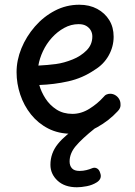

<svg xmlns="http://www.w3.org/2000/svg" viewBox="-20 -565 571 811"><path d="M282 0Q227 0 184 -22Q141 -44 111 -81.5Q81 -119 65.5 -165.5Q50 -212 50 -260Q50 -311 70.5 -361Q91 -411 127.5 -453Q164 -495 212 -520Q260 -545 315 -545Q358 -545 390.5 -527.5Q423 -510 441.5 -480Q460 -450 460 -410Q460 -368 439 -330.5Q418 -293 380 -270Q329 -235 268.5 -221.5Q208 -208 146 -206Q154 -177 172 -149Q190 -121 218.5 -102.5Q247 -84 286 -84Q323 -84 357.5 -105.5Q392 -127 417 -155Q423 -163 430.5 -166Q438 -169 445 -169Q457 -169 467 -163Q477 -157 483 -147Q489 -137 489 -125Q490 -117 487 -109.5Q484 -102 477 -95Q440 -55 390.5 -27.5Q341 0 282 0ZM142 -288Q182 -290 216 -294.5Q250 -299 287 -314Q320 -327 345 -351.5Q370 -376 370 -411Q370 -425 363.5 -436.5Q357 -448 344.5 -455.5Q332 -463 312 -463Q280 -463 251 -447Q222 -431 199 -405.5Q176 -380 161.5 -349Q147 -318 142 -288ZM305 226Q253 226 223 198Q193 170 193 131Q193 82 224.5 43Q256 4 315 -33H381V-23Q326 21 300 52Q274 83 274 117Q274 135 284 146Q294 157 316 157Q331 157 345 153.5Q359 150 368 146Q379 141 389 146Q399 151 403 165Q408 178 404 188Q400 198 389 205Q370 217 346.5 221.5Q323 226 305 226Z"/></svg>

Font: Playpen Sans Arabic
Style: Regular
Weight: 400
Designer: Azza Alameddine, Laura Meseguer, Veronika Burian, José Scaglione
Foundry: TypeTogether
Version: Version 2.000